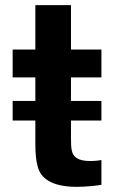

<svg xmlns="http://www.w3.org/2000/svg" viewBox="-20 -720 461 744"><path d="M373 -420V-528H255V-700H117V-528H29V-420H117V-329H29V-253H117V-160C117 -125 120 -97 126 -75C137 -30 179 4 278 4C315 4 358 -1 373 -4V-100C358 -97 344 -96 330 -96C306 -96 289 -100 278 -107C257 -121 255 -140 255 -188V-253H373V-329H255V-420Z"/></svg>

Font: Be Vietnam
Style: Bold
Weight: 700
Designer: Gabriel Lam
Foundry: TypeRant
Version: Version 4.000